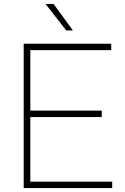

<svg xmlns="http://www.w3.org/2000/svg" viewBox="-20 -964 640 984"><path d="M101.5 0V-740H550V-707H135.5V-397H501.5V-364H135.5V-33H555V0ZM319.5 -808 213 -944H254.5L353.5 -808Z"/></svg>

Font: Encode Sans SmExp Th
Style: Regular
Weight: 100
Width: 6
Designer: Multiple Designers
Foundry: Impallari Type
Version: Version 3.002; ttfautohint (v1.8.3) -l 8 -r 50 -G 200 -x 14 